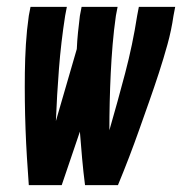

<svg xmlns="http://www.w3.org/2000/svg" viewBox="-20 -540 540 560"><path d="M324 0H228Q223 -39 219.5 -78Q216 -117 213 -156L160 0H64Q61 -41 58.5 -81.5Q56 -122 54.5 -163Q53 -204 52.5 -245Q52 -286 52.5 -327.5Q53 -369 55.5 -410.5Q58 -452 64 -494L69 -520H175L170 -494Q158 -417 152 -340Q146 -263 143 -187L204 -397Q205 -421 207.5 -445.5Q210 -470 213 -494L218 -520H323L318 -494Q312 -452 308.5 -410Q305 -368 303 -326.5Q301 -285 300 -243Q299 -201 299 -160Q323 -243 345 -326.5Q367 -410 380 -494L385 -520H491L486 -494Q480 -452 468.5 -410.5Q457 -369 443.5 -327.5Q430 -286 415.5 -245Q401 -204 386.5 -163Q372 -122 356.5 -81.5Q341 -41 324 0Z"/></svg>

Font: Iosevka Term Curly Extrabold
Style: Italic
Weight: 800
Italic angle: -9°
Designer: Belleve Invis
Foundry: Belleve Invis
Version: Version 32.3.0